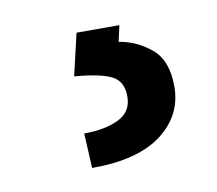

<svg xmlns="http://www.w3.org/2000/svg" viewBox="-40 -44 340 301"><g transform="rotate(-10 130.5 106.5)"><path d="M98 0H166.2L160.5 25.6Q188.2 29.8 211.3 48.8Q234.4 67.8 234.4 109.4Q234.4 155.2 196.6 184.1Q158.7 213.1 85.2 213.1L82.4 157.7Q115.4 157.7 137.3 147.2Q159.1 136.7 159.1 112.2Q159.1 87.7 141 78.8Q122.9 70 82.4 66.8Z"/></g></svg>

Font: Inter UI
Style: Regular
Weight: 400
Designer: Rasmus Andersson
Foundry: rsms
Version: Version 2.2